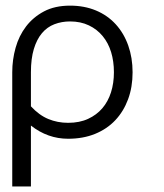

<svg xmlns="http://www.w3.org/2000/svg" viewBox="-20 -486 586 688"><path d="M455.1 -227.1Q455.1 -173.8 439 -130.4Q422.9 -86.9 393.3 -55.4Q363.8 -23.9 320.8 -6.3Q277.8 11.2 224.1 11.2Q150.9 11.2 90.8 -36.1V182.1H23.9V-227.1Q23.9 -272 35.9 -314.9Q47.9 -357.9 73.5 -391.4Q99.1 -424.8 137.9 -445.3Q176.8 -465.8 231 -465.8Q282.2 -465.8 323.7 -448.5Q365.2 -431.2 394.5 -399.2Q423.8 -367.2 439.5 -323Q455.1 -278.8 455.1 -227.1ZM388.2 -227.1Q388.2 -266.1 378.2 -299.1Q368.2 -332 348.1 -356.4Q328.1 -380.9 298.6 -395Q269 -409.2 231 -409.2Q201.2 -409.2 175 -399.2Q148.9 -389.2 130.4 -367.2Q111.8 -345.2 101.3 -310.5Q90.8 -275.9 90.8 -227.1V-105Q120.1 -73.2 153.1 -59.6Q186 -45.9 224.1 -45.9Q265.1 -45.9 295.7 -60.1Q326.2 -74.2 346.7 -98.1Q367.2 -122.1 377.7 -155Q388.2 -188 388.2 -227.1Z"/></svg>

Font: Anonymous Pro
Style: Regular
Weight: 400
Monospace: yes
Designer: Mark Simonson
Version: Version 1.002